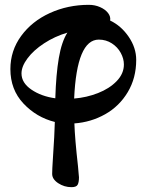

<svg xmlns="http://www.w3.org/2000/svg" viewBox="-20 -490 607 795"><path d="M196 230Q196 212 199 167Q206 64 207 15Q131 -4 77 -61.5Q23 -119 23 -204Q23 -280 67.5 -341Q112 -402 186.5 -436Q261 -470 348 -470Q373 -470 394.5 -460.5Q416 -451 427.5 -436Q439 -421 436 -405Q482 -383 513 -337.5Q544 -292 544 -242Q544 -167 509 -108.5Q474 -50 415.5 -17Q357 16 288 21Q290 84 303 199Q307 245 307 244Q307 265 301.5 275Q296 285 276 285Q246 285 221 268.5Q196 252 196 230ZM259 -355Q206 -339 162.5 -310.5Q119 -282 94 -248.5Q69 -215 69 -186Q69 -147 110 -119Q151 -91 209 -83Q212 -182 223.5 -249.5Q235 -317 259 -355ZM493 -223Q493 -247 480 -271Q467 -295 443 -310.5Q419 -326 389 -326Q298 -326 287 -82Q338 -86 385.5 -104.5Q433 -123 463 -154Q493 -185 493 -223Z"/></svg>

Font: EB Garamond
Style: Bold
Weight: 700
Designer: Georg Duffner and Octavio Pardo
Foundry: Georg Duffner
Version: Version 1.000; ttfautohint (v1.6)